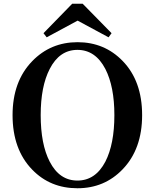

<svg xmlns="http://www.w3.org/2000/svg" viewBox="-20 -985 826 1024"><path d="M393 19Q248 19 152 -80Q47 -188 47 -371Q47 -551 152 -659Q250 -760 393.5 -760Q537 -760 634 -660Q738 -553 738 -371Q738 -190 634 -82Q537 19 393 19ZM542 -123Q590 -217 590 -371Q590 -523 542 -617Q489 -719 393 -719Q297 -719 245 -617Q197 -524 197 -371Q197 -216 245 -123Q297 -22 393 -22Q489 -22 542 -123ZM229 -786 212 -808 365 -965H421L575 -808L559 -786L394 -875Z"/></svg>

Font: GenRyuMin TW B
Style: Regular
Weight: 700
Version: Version 1.501;PS 1;hotconv 16.6.51;makeotf.lib2.5.65220